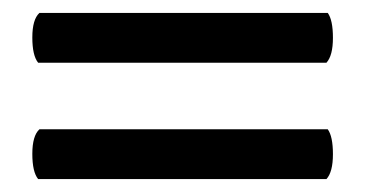

<svg xmlns="http://www.w3.org/2000/svg" viewBox="-20 -477 565 297"><path d="M39 -200Q30 -211 30 -239Q30 -267 41 -277H487Q495 -266 495 -238.5Q495 -211 485 -200ZM39 -380Q30 -391 30 -419Q30 -447 41 -457H487Q495 -446 495 -418.5Q495 -391 485 -380Z"/></svg>

Font: Bubblegum Sans
Style: Regular
Weight: 400
Designer: Angel Koziupa and Alejandro Paul
Foundry: Angel Koziupa and Alejandro Paul
Version: Version 1.001